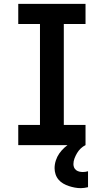

<svg xmlns="http://www.w3.org/2000/svg" viewBox="-20 -755 540 999"><path d="M75 0V-105H188V-630H75V-735H425V-630H312V-105H425V0ZM401 224Q385 224 369 221Q353 218 338 213Q323 208 309 200Q295 192 284.5 179.5Q274 167 269 151.5Q264 136 264 120Q264 100 270.5 80Q277 60 288.5 43.5Q300 27 315.5 13Q331 -1 348.5 -11.5Q366 -22 385.5 -29.5Q405 -37 425 -40V0Q411 7 400 17.5Q389 28 381 41.5Q373 55 367.5 69.5Q362 84 362 99Q362 108 365.5 116.5Q369 125 376.5 130.5Q384 136 393 138Q402 140 411 140Q418 140 424.5 139Q431 138 438 136V219Q429 221 419.5 222.5Q410 224 401 224Z"/></svg>

Font: Iosevka Term Curly Extrabold
Style: Regular
Weight: 800
Designer: Belleve Invis
Foundry: Belleve Invis
Version: Version 32.3.0